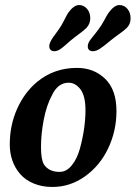

<svg xmlns="http://www.w3.org/2000/svg" viewBox="-20 -723 536 759"><path d="M260.7 -564Q256.3 -560.5 249.8 -554.7Q243.2 -548.8 240.2 -546.1Q237.3 -543.5 232.2 -539.3Q227.1 -535.2 224.6 -533.2Q222.2 -531.2 218.3 -528.6Q214.4 -525.9 211.9 -524.9Q209.5 -523.9 206.3 -522.7Q203.1 -521.5 200.4 -521Q197.8 -520.5 194.8 -520.5Q185.1 -520.5 179.7 -526.1Q174.3 -531.7 174.8 -541.5Q174.8 -545.9 176.5 -550.5Q178.2 -555.2 179.7 -558.8Q181.2 -562.5 185.3 -568.8Q189.5 -575.2 192.1 -578.9Q194.8 -582.5 201.4 -591.6Q208 -600.6 211.4 -605.5Q223.1 -621.6 233.9 -643.3Q244.6 -665 249.5 -672.4Q272 -703.1 292.5 -703.1Q311.5 -703.1 324.5 -687.7Q337.4 -672.4 336.9 -648.4Q335.9 -628.4 322.3 -613.3Q313.5 -604 292.5 -588.6Q271.5 -573.2 260.7 -564ZM418.5 -564Q388.2 -538.6 373.8 -529.5Q359.4 -520.5 347.2 -520.5Q337.4 -520.5 331.8 -526.1Q326.2 -531.7 327.1 -541.5Q327.1 -547.9 330.8 -555.2Q334.5 -562.5 338.9 -568.1Q343.3 -573.7 352.8 -585.4Q362.3 -597.2 368.2 -605.5Q380.9 -621.6 392.6 -643.8Q404.3 -666 409.2 -672.4Q431.6 -703.1 452.1 -703.1Q471.2 -703.1 484.1 -687.5Q497.1 -671.9 496.1 -648.4Q496.1 -628.9 481.9 -613.3Q472.7 -604 451.2 -588.6Q429.7 -573.2 418.5 -564ZM18.6 -151.4Q18.6 -228 47.9 -293.2Q77.1 -358.4 127.4 -399.9Q194.3 -454.6 284.2 -454.6Q351.1 -454.6 395.8 -411.4Q440.4 -368.2 440.4 -283.7Q440.4 -205.6 407.7 -136.7Q375 -67.9 316.2 -25.9Q257.3 16.1 187 16.1Q146 16.1 113.3 2.4Q80.6 -11.2 60.1 -34.7Q39.6 -58.1 29.1 -87.9Q18.6 -117.7 18.6 -151.4ZM215.8 -43.5Q242.7 -43.5 263.7 -69.3Q284.7 -95.2 295.7 -134.8Q306.6 -174.3 312.3 -213.4Q317.9 -252.4 317.9 -286.6Q317.9 -343.8 298.1 -369.9Q278.3 -396 251 -396Q209 -396 185.5 -346.7Q164.1 -307.1 153.1 -250.7Q142.1 -194.3 142.1 -141.6Q142.1 -92.8 153.3 -73.7Q172.4 -43.5 215.8 -43.5Z"/></svg>

Font: Cooper* SemiBold
Style: Italic
Weight: 600
Italic angle: -7°
Designer: Owen Earl
Foundry: indestructible type*
Version: Version 0.001